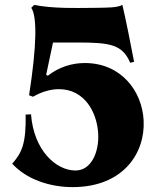

<svg xmlns="http://www.w3.org/2000/svg" viewBox="-20 -754 630 786"><path d="M30 -84C87 -21 182 12 277 12C485 12 575 -128 568 -261C562 -381 476 -496 327 -496C274 -496 220 -479 176 -444L169 -448L197 -580H297C431 -580 481 -572 513 -497L529 -501C514 -579 496 -670 481 -734C460 -722 420 -723 378 -722C278 -721 195 -719 120 -734L108 -722C132 -687 131 -569 99 -364L115 -358C152 -379 188 -389 221 -389C326 -389 377 -295 382 -207C386 -130 353 -56 289 -56C209 -56 118 -139 107 -286L85 -285C87 -167 70 -129 30 -84Z"/></svg>

Font: Sinistre Bold
Style: Regular
Weight: 900
Designer: Jules Durand
Foundry: Collletttivo
Version: Version 69.420;Glyphs 3.2 (3217)